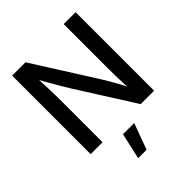

<svg xmlns="http://www.w3.org/2000/svg" viewBox="-262 -874 1258 1258"><g transform="rotate(-45 366.5 -245.0)"><path d="M72.8 0V-727.5H196.3L472.7 -290.5Q483.9 -272.5 500.2 -244.6Q516.6 -216.8 534.7 -183.3Q552.7 -149.9 570.3 -114.3L557.6 -100.6Q555.2 -134.8 553.5 -173.8Q551.8 -212.9 551 -247.6Q550.3 -282.2 550.3 -302.7V-727.5H660.6V0H536.1L289.1 -390.6Q273.9 -414.6 255.1 -446.3Q236.3 -478 212.6 -519.8Q189 -561.5 158.7 -615.2L175.3 -627Q178.2 -572.3 179.9 -526.4Q181.6 -480.5 182.4 -446Q183.1 -411.6 183.1 -391.1V0ZM273.9 238.8 314.9 57.6H418.5L352.1 238.8Z"/></g></svg>

Font: Inter 24pt Medium
Style: Regular
Weight: 500
Designer: Rasmus Andersson
Foundry: rsms
Version: Version 4.001;git-66647c0bb